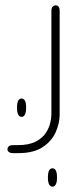

<svg xmlns="http://www.w3.org/2000/svg" viewBox="-20 -400 304 721"><path d="M49 175H29Q19 175 13.5 171Q8 167 8 161Q8 154 13 149.5Q18 145 28 145H46Q88 145 113.5 132Q139 119 151.5 100Q164 81 168.5 62Q173 43 173 31V-359Q173 -370 178 -375Q183 -380 189 -380Q196 -380 200 -375Q204 -370 204 -359V31Q204 62 189.5 95.5Q175 129 141 152Q107 175 49 175ZM61 39Q53 39 48.5 30.5Q44 22 44 6V2Q44 -14 48.5 -22Q53 -30 61 -30Q69 -30 73.5 -22Q78 -14 78 2V6Q78 22 73.5 30.5Q69 39 61 39ZM177 301Q169 301 164.5 292.5Q160 284 160 268V265Q160 248 164.5 240Q169 232 177 232Q185 232 189.5 240Q194 248 194 265V268Q194 284 189.5 292.5Q185 301 177 301Z"/></svg>

Font: Beiruti ExtraLight
Style: Regular
Weight: 250
Designer: Arlette Boutros
Foundry: Boutros
Version: Version 1.41